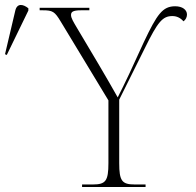

<svg xmlns="http://www.w3.org/2000/svg" viewBox="-168 -745 780 765"><path d="M-141 -526 -55 -703V-712C-76 -729 -100 -733 -107 -703L-148 -529ZM159 0H412V-10H369C318 -10 307 -24 307 -95V-348L409 -553C461 -659 480 -681 519 -681C536 -681 551 -674 563 -660C572 -666 577 -677 577 -687C577 -706 559 -720 530 -720C480 -720 458 -689 405 -577L347 -451C327 -408 315 -385 301 -357C278 -398 249 -448 223 -492L138 -635C125 -657 115 -673 115 -685C115 -697 121 -704 155 -704H188V-714H-10V-704H2C42 -704 50 -699 74 -659L264 -345V-95C264 -24 253 -10 202 -10H159Z"/></svg>

Font: Noto Serif Display ExtraLight
Style: Regular
Weight: 200
Designer: Monotype Design Team
Foundry: Monotype Imaging Inc.
Version: Version 2.009